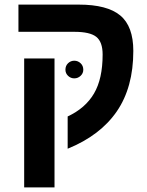

<svg xmlns="http://www.w3.org/2000/svg" viewBox="-20 -626 640 834"><path d="M216.8 -372.1V188H85V-372.1ZM60.1 -606H321.8Q445.8 -606 502.4 -558.8Q559.1 -511.7 559.1 -404.8Q559.1 -246.6 487.3 -142.1Q415.5 -37.6 273.9 20V-120.1Q351.1 -156.2 388.4 -220Q425.8 -283.7 425.8 -389.2Q425.8 -443.8 398.4 -465.8Q371.1 -487.8 303.2 -487.8H60.1ZM264.2 -323.2Q264.2 -340.3 275.6 -351.3Q287.1 -362.3 302.7 -362.3Q318.4 -362.3 330.1 -351.3Q341.8 -340.3 341.8 -323.2Q341.8 -307.6 330.1 -296.6Q318.4 -285.6 302.7 -285.6Q287.1 -285.6 275.6 -296.6Q264.2 -307.6 264.2 -323.2Z"/></svg>

Font: Cousine
Style: Bold
Weight: 700
Monospace: yes
Designer: Steve Matteson
Foundry: Ascender Corporation
Version: Version 1.20